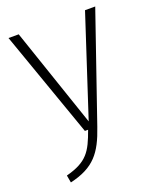

<svg xmlns="http://www.w3.org/2000/svg" viewBox="-144 -651 784 955"><g transform="rotate(-20 248.0 -173.5)"><path d="M477 -564H423L251 -38L72 -564H18L217 0H234C197 103 171 148 57 178L64 217C194 187 240 125 282 2Z"/></g></svg>

Font: Glow Sans SC Normal Light
Style: Regular
Weight: 300
Designer: Ryoko NISHIZUKA (kana, bopomofo & ideographs); Paul D. Hunt (Latin, Greek & Cyrillic); Sandoll Communications, Soo-young
Version: Version 0.93